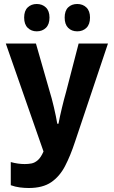

<svg xmlns="http://www.w3.org/2000/svg" viewBox="-20 -932 570 962"><path d="M124 10Q102 10 79 7Q56 4 34 -4V-120Q52 -115 69.5 -112.5Q87 -110 104 -110Q121 -110 137.5 -113Q154 -116 169.5 -129.5Q185 -143 198 -173L9 -714H160L228 -477Q239 -442 250 -395Q261 -348 267 -312H273Q280 -349 290.5 -392.5Q301 -436 311 -471L374 -714H521L356 -222Q333 -152 306 -100Q279 -48 236.5 -19Q194 10 124 10ZM367 -775Q339 -775 321.5 -792.5Q304 -810 304 -844Q304 -878 321.5 -895Q339 -912 367 -912Q395 -912 413 -894.5Q431 -877 431 -844Q431 -810 413 -792.5Q395 -775 367 -775ZM164 -775Q137 -775 119 -792.5Q101 -810 101 -844Q101 -878 119 -895Q137 -912 164 -912Q192 -912 210 -894.5Q228 -877 228 -844Q228 -810 210 -792.5Q192 -775 164 -775Z"/></svg>

Font: Noto Sans Mono Condensed
Style: Bold
Weight: 700
Width: 3
Designer: Monotype Design Team
Foundry: Monotype Imaging Inc.
Version: Version 2.014